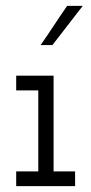

<svg xmlns="http://www.w3.org/2000/svg" viewBox="-20 -632 310 652"><path d="M235 0V-50H162V-375H35V-325H110V-50H35V0ZM158 -479Q184 -512 209.5 -545.5Q235 -579 261 -612H208Q185 -579 163 -545.5Q141 -512 118 -479Z"/></svg>

Font: Josefin Slab Thin Medium
Style: Regular
Weight: 500
Version: Version 2.000